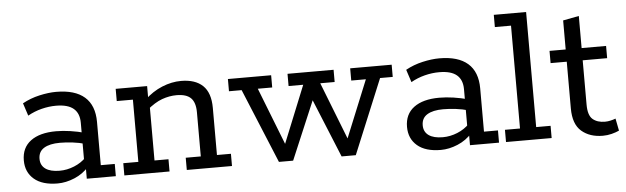

<svg xmlns="http://www.w3.org/2000/svg" viewBox="-42 -724 2856 876"><g transform="rotate(-5 1386.0 -286.5)"><path d="M191 10Q121 10 83.5 -22Q46 -54 46 -108Q46 -166 87.5 -197Q129 -228 204 -228Q235 -228 269 -223Q303 -218 336 -209L320 -199V-257Q320 -300 294 -322Q268 -344 214 -344Q181 -344 147.5 -335.5Q114 -327 84 -310L65 -368Q101 -388 143 -397.5Q185 -407 220 -407Q306 -407 350 -368.5Q394 -330 394 -254V-56H458V0H325V-63L336 -55Q308 -23 268.5 -6.5Q229 10 191 10ZM205 -47Q239 -47 272 -60.5Q305 -74 328 -98L320 -74V-179L336 -158Q304 -167 274 -170.5Q244 -174 217 -174Q170 -174 144 -158Q118 -142 118 -109Q118 -79 140.5 -63Q163 -47 205 -47Z M497 0V-56H566V-341H492V-397H636V-339L623 -335Q661 -371 705 -389Q749 -407 792 -407Q857 -407 891.5 -374Q926 -341 926 -272V-56H990V0H783V-56H852V-258Q852 -303 831.5 -323.5Q811 -344 766 -344Q733 -344 699.5 -332Q666 -320 627 -287L640 -315V-56H704V0Z M1205 0 1064 -341H1006V-397H1204V-341H1138L1251 -52H1229L1346 -341H1279V-397H1490V-341H1424L1537 -52H1515L1633 -341H1566V-397H1756V-341H1698L1557 0H1492L1372 -293H1394L1270 0Z M1946 10Q1876 10 1838.5 -22Q1801 -54 1801 -108Q1801 -166 1842.5 -197Q1884 -228 1959 -228Q1990 -228 2024 -223Q2058 -218 2091 -209L2075 -199V-257Q2075 -300 2049 -322Q2023 -344 1969 -344Q1936 -344 1902.5 -335.5Q1869 -327 1839 -310L1820 -368Q1856 -388 1898 -397.5Q1940 -407 1975 -407Q2061 -407 2105 -368.5Q2149 -330 2149 -254V-56H2213V0H2080V-63L2091 -55Q2063 -23 2023.5 -6.5Q1984 10 1946 10ZM1960 -47Q1994 -47 2027 -60.5Q2060 -74 2083 -98L2075 -74V-179L2091 -158Q2059 -167 2029 -170.5Q1999 -174 1972 -174Q1925 -174 1899 -158Q1873 -142 1873 -109Q1873 -79 1895.5 -63Q1918 -47 1960 -47Z M2245 0V-56H2314V-527H2240V-583H2388V-56H2454V0Z M2688 10Q2628 10 2590.5 -22.5Q2553 -55 2553 -127V-341H2479V-397H2553V-530L2626 -544V-397H2738V-341H2626V-138Q2626 -89 2647 -71Q2668 -53 2703 -53Q2716 -53 2729 -56Q2742 -59 2752 -63L2763 -7Q2748 0 2728.5 5Q2709 10 2688 10Z"/></g></svg>

Font: Rokkitt SemiBold
Style: Regular
Weight: 400
Version: Version 3.103